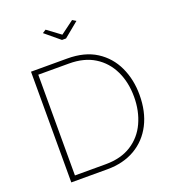

<svg xmlns="http://www.w3.org/2000/svg" viewBox="-161 -1038 1034 1157"><g transform="rotate(-20 356.0 -459.0)"><path d="M96 0V-710H328Q440 -710 514 -662.5Q588 -615 625.5 -534.5Q663 -454 663 -356Q663 -248 622 -168Q581 -88 505.5 -44Q430 0 328 0ZM628 -356Q628 -449 593 -522Q558 -595 491.5 -636.5Q425 -678 328 -678H131V-32H328Q426 -32 493 -74.5Q560 -117 594 -191Q628 -265 628 -356ZM265 -918 350 -855 435 -918 458 -904 363 -826H337L243 -904Z"/></g></svg>

Font: Raleway Thin ExtraLight
Style: Regular
Weight: 250
Version: Version 4.026